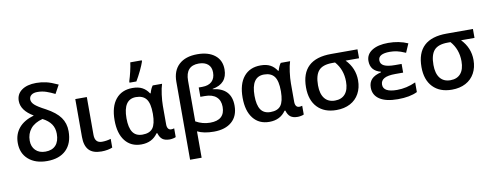

<svg xmlns="http://www.w3.org/2000/svg" viewBox="-78 -1220 4811 1880"><g transform="rotate(-10 2327.5 -280.5)"><path d="M251 -452.1Q130.9 -522.5 130.9 -618.2Q130.9 -685.1 184.1 -723.6Q237.3 -762.2 329.1 -762.2Q380.4 -762.2 427.7 -751.2Q475.1 -740.2 543.9 -708L497.1 -623Q455.6 -644 414.1 -658.4Q372.6 -672.9 325.2 -672.9Q286.6 -672.9 265.4 -656.5Q244.1 -640.1 244.1 -612.8Q244.1 -584.5 272.5 -558.1Q300.8 -531.7 378.9 -491.2Q476.1 -438.5 518.1 -379.6Q560.1 -320.8 560.1 -242.2Q560.1 -121.6 492.9 -55.9Q425.8 9.8 303.2 9.8Q188 9.8 118.9 -50.5Q49.8 -110.8 49.8 -213.9Q49.8 -300.8 100.1 -361.6Q150.4 -422.4 251 -452.1ZM441.9 -236.8Q441.9 -292.5 414.6 -333Q387.2 -373.5 329.1 -403.8Q249.5 -383.3 209.2 -334.5Q168.9 -285.6 168.9 -215.8Q168.9 -156.7 204.8 -120.4Q240.7 -84 303.2 -84Q370.1 -84 406 -123.3Q441.9 -162.6 441.9 -236.8Z M793.9 -540V-164.1Q793.9 -83 865.2 -83Q908.7 -83 953.1 -96.2V-9.8Q935.1 -1.5 905.3 4.2Q875.5 9.8 843.3 9.8Q758.8 9.8 719 -33.2Q679.2 -76.2 679.2 -163.1V-540Z M1268.1 -83Q1339.4 -83 1370.4 -124.3Q1401.4 -165.5 1402.3 -263.2V-269Q1402.3 -369.6 1369.6 -412.8Q1336.9 -456.1 1267.1 -456.1Q1140.1 -456.1 1140.1 -267.1Q1140.1 -174.8 1170.9 -128.9Q1201.7 -83 1268.1 -83ZM1240.2 9.8Q1137.7 9.8 1079.8 -63.5Q1022 -136.7 1022 -268.1Q1022 -403.3 1081.8 -476.6Q1141.6 -549.8 1249 -549.8Q1307.6 -549.8 1345.9 -529.1Q1384.3 -508.3 1410.2 -467.8H1416Q1429.2 -515.1 1449.2 -540H1542Q1528.8 -500 1520.5 -437.3Q1512.2 -374.5 1512.2 -325.2V-142.1Q1512.2 -114.3 1522.9 -99.6Q1533.7 -85 1553.2 -85Q1568.4 -85 1583 -89.8V-2.9Q1575.2 2 1555.9 5.9Q1536.6 9.8 1522 9.8Q1475.6 9.8 1450.2 -9.3Q1424.8 -28.3 1412.1 -71.8H1404.3Q1348.1 9.8 1240.2 9.8ZM1230 -620.1Q1243.2 -660.2 1255.4 -712.2Q1267.6 -764.2 1272 -800.8H1386.2V-789.1Q1374.5 -754.4 1349.6 -702.1Q1324.7 -649.9 1298.3 -606H1230Z M1931.2 -765.1Q2041.5 -765.1 2105.2 -714.4Q2168.9 -663.6 2168.9 -573.2Q2168.9 -430.2 2021 -404.8V-401.9Q2204.1 -380.4 2204.1 -206.1Q2204.1 -102.5 2139.6 -46.4Q2075.2 9.8 1961.9 9.8Q1862.3 9.8 1797.9 -22V240.2H1683.1V-535.2Q1683.1 -645 1748.3 -705.1Q1813.5 -765.1 1931.2 -765.1ZM1929.2 -672.9Q1797.9 -672.9 1797.9 -525.9V-121.1Q1865.2 -83 1940.9 -83Q2086.9 -83 2086.9 -214.8Q2086.9 -279.3 2047.6 -314.2Q2008.3 -349.1 1934.1 -349.1H1889.2V-441.9H1924.3Q1986.8 -441.9 2020 -473.4Q2053.2 -504.9 2053.2 -563Q2053.2 -616.2 2020.3 -644.5Q1987.3 -672.9 1929.2 -672.9Z M2541 -83Q2612.3 -83 2643.3 -124.3Q2674.3 -165.5 2675.3 -263.2V-269Q2675.3 -369.6 2642.6 -412.8Q2609.9 -456.1 2540 -456.1Q2413.1 -456.1 2413.1 -267.1Q2413.1 -174.8 2443.8 -128.9Q2474.6 -83 2541 -83ZM2513.2 9.8Q2410.6 9.8 2352.8 -63.5Q2294.9 -136.7 2294.9 -268.1Q2294.9 -403.3 2354.7 -476.6Q2414.6 -549.8 2522 -549.8Q2580.6 -549.8 2618.9 -529.1Q2657.2 -508.3 2683.1 -467.8H2689Q2702.1 -515.1 2722.2 -540H2814.9Q2801.8 -500 2793.5 -437.3Q2785.2 -374.5 2785.2 -325.2V-142.1Q2785.2 -114.3 2795.9 -99.6Q2806.6 -85 2826.2 -85Q2841.3 -85 2856 -89.8V-2.9Q2848.1 2 2828.9 5.9Q2809.6 9.8 2794.9 9.8Q2748.5 9.8 2723.1 -9.3Q2697.8 -28.3 2685.1 -71.8H2677.2Q2621.1 9.8 2513.2 9.8Z M3438 -240.2Q3438 -166 3406.7 -108.9Q3375.5 -51.8 3317.4 -21Q3259.3 9.8 3180.2 9.8Q3060.1 9.8 2991.9 -61.3Q2923.8 -132.3 2923.8 -259.8Q2923.8 -540 3223.1 -540H3484.9V-451.2H3351.1Q3438 -361.8 3438 -240.2ZM3043 -259.8Q3043 -174.8 3078.9 -129.4Q3114.7 -84 3182.1 -84Q3248 -84 3283.9 -126.2Q3319.8 -168.5 3319.8 -249Q3319.8 -367.7 3246.1 -451.2H3218.3Q3123.5 -451.2 3083.3 -405.8Q3043 -360.4 3043 -259.8Z M3885.7 -324.2V-237.8H3808.6Q3732.4 -237.8 3697 -217.5Q3661.6 -197.3 3661.6 -157.2Q3661.6 -81.1 3798.8 -81.1Q3893.1 -81.1 3984.9 -123V-26.9Q3910.6 9.8 3791 9.8Q3672.9 9.8 3610.4 -31.5Q3547.9 -72.8 3547.9 -147.9Q3547.9 -199.2 3577.9 -231.2Q3607.9 -263.2 3672.9 -278.8V-284.2Q3570.8 -310.5 3570.8 -408.2Q3570.8 -474.6 3630.1 -512.2Q3689.5 -549.8 3791 -549.8Q3898.4 -549.8 3985.8 -511.2L3947.8 -423.8Q3893.6 -447.3 3860.1 -454.1Q3826.7 -460.9 3792 -460.9Q3676.8 -460.9 3676.8 -396Q3676.8 -358.9 3712.2 -341.6Q3747.6 -324.2 3821.8 -324.2Z M4585.9 -240.2Q4585.9 -166 4554.7 -108.9Q4523.4 -51.8 4465.3 -21Q4407.2 9.8 4328.1 9.8Q4208 9.8 4139.9 -61.3Q4071.8 -132.3 4071.8 -259.8Q4071.8 -540 4371.1 -540H4632.8V-451.2H4499Q4585.9 -361.8 4585.9 -240.2ZM4190.9 -259.8Q4190.9 -174.8 4226.8 -129.4Q4262.7 -84 4330.1 -84Q4396 -84 4431.9 -126.2Q4467.8 -168.5 4467.8 -249Q4467.8 -367.7 4394 -451.2H4366.2Q4271.5 -451.2 4231.2 -405.8Q4190.9 -360.4 4190.9 -259.8Z"/></g></svg>

Font: JBL Sans
Style: Semibold
Weight: 600
Version: Version 1.10